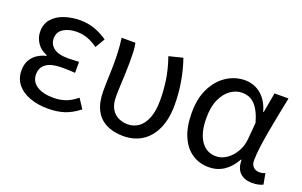

<svg xmlns="http://www.w3.org/2000/svg" viewBox="-72 -853 1826 1162"><g transform="rotate(20 840.5 -272.0)"><path d="M281 13Q214 13 162 -6.5Q110 -26 81 -62.5Q52 -99 52 -150Q52 -189 67 -216Q82 -243 107.5 -260Q133 -277 164 -284V-289Q122 -305 100 -338.5Q78 -372 78 -410Q78 -460 106.5 -492.5Q135 -525 182.5 -541Q230 -557 285 -557Q335 -557 379 -541Q423 -525 461 -498L424 -436Q393 -459 359.5 -471.5Q326 -484 288 -484Q238 -484 203.5 -462.5Q169 -441 169 -399Q169 -362 198.5 -338.5Q228 -315 293 -315Q309 -315 325.5 -316Q342 -317 362 -318V-247Q338 -249 317.5 -249.5Q297 -250 277 -250Q210 -250 176.5 -226.5Q143 -203 143 -158Q143 -112 182 -86Q221 -60 290 -60Q330 -60 365.5 -72Q401 -84 439 -115L479 -54Q430 -16 384 -1.5Q338 13 281 13Z M765 13Q701 13 654.5 -11Q608 -35 584 -82.5Q560 -130 560 -202Q560 -250 562 -298.5Q564 -347 564 -394Q564 -427 562 -464Q560 -501 554 -543H643Q649 -515 650 -483.5Q651 -452 651 -416Q651 -386 649.5 -347.5Q648 -309 646 -269.5Q644 -230 644 -196Q644 -148 661.5 -118.5Q679 -89 707 -76Q735 -63 766 -63Q806 -63 836.5 -85Q867 -107 885 -152.5Q903 -198 903 -269Q903 -330 893.5 -395Q884 -460 858 -535L947 -557Q971 -486 983 -415Q995 -344 995 -271Q995 -179 966 -115.5Q937 -52 885.5 -19.5Q834 13 765 13Z M1316 13Q1255 13 1208 -18.5Q1161 -50 1134.5 -111.5Q1108 -173 1108 -262Q1108 -356 1141 -421.5Q1174 -487 1228.5 -522Q1283 -557 1346 -557Q1380 -557 1412.5 -543Q1445 -529 1471.5 -497.5Q1498 -466 1513 -414H1516L1539 -543H1629Q1618 -490 1606.5 -431Q1595 -372 1584.5 -314.5Q1574 -257 1567.5 -206.5Q1561 -156 1561 -119Q1561 -92 1576.5 -77.5Q1592 -63 1615 -63Q1624 -63 1634 -65Q1644 -67 1652 -71L1665 -1Q1654 4 1637 8.5Q1620 13 1596 13Q1548 13 1518.5 -13.5Q1489 -40 1489 -97H1485Q1423 13 1316 13ZM1335 -64Q1371 -64 1403.5 -86.5Q1436 -109 1458 -147.5Q1480 -186 1483 -232L1492 -335Q1480 -379 1464.5 -407.5Q1449 -436 1431 -452Q1413 -468 1393.5 -474Q1374 -480 1355 -480Q1316 -480 1281 -455.5Q1246 -431 1224 -383Q1202 -335 1202 -263Q1202 -168 1237.5 -116Q1273 -64 1335 -64Z"/></g></svg>

Font: Noto Sans HK
Style: Regular
Weight: 400
Designer: Ryoko NISHIZUKA 西塚涼子 (kana, bopomofo & ideographs); Paul D. Hunt (Latin, Greek & Cyrillic); Sandoll Communications 산돌커뮤니
Foundry: Adobe
Version: Version 2.004-H2;hotconv 1.0.118;makeotfexe 2.5.65603